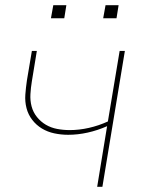

<svg xmlns="http://www.w3.org/2000/svg" viewBox="-20 -715 540 735"><path d="M352 0 390 -232Q354 -216 316 -207.5Q278 -199 241 -199Q214 -199 188 -204.5Q162 -210 140.5 -223Q119 -236 103.5 -256Q88 -276 81.5 -301Q75 -326 77 -353Q79 -380 83 -407L102 -520H121L102 -404Q98 -380 96.5 -355Q95 -330 101 -307.5Q107 -285 121.5 -267Q136 -249 155.5 -237.5Q175 -226 198.5 -221.5Q222 -217 247 -217Q283 -217 320.5 -225.5Q358 -234 393 -250L438 -520H458L372 0ZM375 -645 384 -695H434L426 -645ZM175 -645 184 -695H234L226 -645Z"/></svg>

Font: Iosevka SS04 Thin
Style: Italic
Weight: 100
Italic angle: -9°
Monospace: yes
Designer: Belleve Invis
Foundry: Belleve Invis
Version: Version 19.0.0; ttfautohint (v1.8.4)